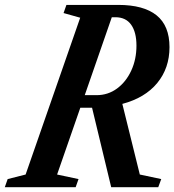

<svg xmlns="http://www.w3.org/2000/svg" viewBox="-74 -782 728 802"><path d="M-54 0 -42 -34 33 -53 261 -708 191.5 -727.5 203.5 -761.5H420Q526 -761.5 580 -718Q634 -674.5 634 -585Q634 -497.5 582.8 -435.2Q531.5 -373 437 -348L510 -53L599.5 -34L587 0H390.5L310.5 -332H261.5L164.5 -53L254 -34L242 0ZM280 -384.5H329.5Q377 -384.5 414.8 -412.2Q452.5 -440 474.2 -487Q496 -534 496 -591.5Q496 -647.5 473.8 -678.8Q451.5 -710 408 -710H393Z"/></svg>

Font: Libre Caslon Condensed
Style: Italic
Weight: 400
Italic angle: -22.583°
Designer: Pablo Impallari, Rodrigo Fuenzalida, Katja Schimmel, Ertekin Erdin
Foundry: Pablo Impallari, Rodrigo Fuenzalida
Version: Version 2.000;gftools[0.9.33]